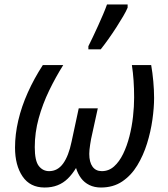

<svg xmlns="http://www.w3.org/2000/svg" viewBox="-20 -826 747 856"><path d="M179 10Q114 10 80.5 -39.5Q47 -89 47 -168Q47 -227 61.5 -289Q76 -351 104 -413.5Q132 -476 171 -536H262Q228 -482 199 -422Q170 -362 152.5 -298.5Q135 -235 135 -170Q135 -109 153 -86Q171 -63 199 -63Q237 -63 261.5 -97Q286 -131 299 -194L331 -343H416L386 -206Q384 -194 382 -182Q380 -170 379 -159Q378 -148 378 -140Q378 -103 392.5 -83Q407 -63 434 -63Q465 -63 488.5 -84Q512 -105 529 -140Q546 -175 557 -218Q568 -261 573 -306Q578 -351 578 -391Q578 -431 575.5 -467Q573 -503 568 -536H654Q660 -502 663.5 -463Q667 -424 667 -389Q667 -346 659.5 -292.5Q652 -239 635.5 -186Q619 -133 592 -88.5Q565 -44 525 -17Q485 10 430 10Q401 10 378.5 -1Q356 -12 341.5 -31.5Q327 -51 319 -77Q302 -49 282 -29.5Q262 -10 236.5 0Q211 10 179 10ZM374 -620Q383 -638 394.5 -662Q406 -686 417.5 -711.5Q429 -737 439.5 -761.5Q450 -786 457 -806H549V-792Q543 -777 529.5 -754Q516 -731 499 -704.5Q482 -678 463.5 -652Q445 -626 429 -606H374Z"/></svg>

Font: Noto Sans Display
Style: Italic
Weight: 400
Italic angle: -12°
Designer: Monotype Design Team
Foundry: Monotype Imaging Inc.
Version: Version 2.003